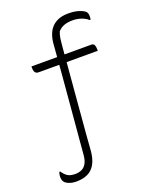

<svg xmlns="http://www.w3.org/2000/svg" viewBox="-180 -858 961 1206"><g transform="rotate(-20 300.0 -255.0)"><path d="M98 -526H500Q509 -526 514 -520.5Q519 -515 521 -506Q523 -497 523 -486Q523 -485 523 -483Q523 -481 523 -479.5Q523 -478 523 -476H128Q116 -476 109.5 -481.5Q103 -487 100.5 -496Q98 -505 98 -516Q98 -518 98 -519.5Q98 -521 98 -523Q98 -525 98 -526ZM126 203Q151 203 170 194Q189 185 201 164Q213 143 216 107Q218 80 223 23.5Q228 -33 234.5 -108.5Q241 -184 248.5 -271Q256 -358 263.5 -446.5Q271 -535 277 -616Q281 -659 298 -691.5Q315 -724 347.5 -742Q380 -760 428 -760Q470 -760 500 -750Q530 -740 540 -729Q545 -724 547.5 -716Q550 -708 550 -699Q550 -696 550 -692.5Q550 -689 549.5 -686Q549 -683 548.5 -680Q548 -677 547 -675H541Q530 -686 513 -694Q496 -702 477.5 -706Q459 -710 440 -710Q407 -710 383 -701.5Q359 -693 341 -673Q337 -664 334 -653Q331 -642 329 -629.5Q327 -617 326 -603Q325 -589 323 -573Q318 -510 311.5 -435Q305 -360 298.5 -282.5Q292 -205 286 -133Q280 -61 275 -2.5Q270 56 268 92Q264 149 245 184Q226 219 194 234.5Q162 250 118 250Q91 250 71 242.5Q51 235 41 224Q34 216 32 206Q30 196 30 186Q30 181 31 175.5Q32 170 33.5 164.5Q35 159 36 156H42Q59 181 77 192Q95 203 126 203Z"/></g></svg>

Font: Recursive Casual Light
Style: Regular
Weight: 300
Version: Version 1.047